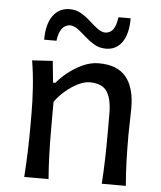

<svg xmlns="http://www.w3.org/2000/svg" viewBox="-54 -818 725 865"><g transform="rotate(5 308.5 -385.5)"><path d="M87.9 0Q91.8 -58.1 93.8 -112.3Q95.7 -166.5 95.7 -231.9V-284.7Q95.7 -342.8 91.6 -404.3Q87.4 -465.8 77.6 -526.4L170.4 -532.2L180.2 -434.6H190.4Q210.4 -459 240.7 -483.2Q271 -507.3 306.6 -523.4Q342.3 -539.6 377.9 -539.6Q462.4 -539.6 502 -491.5Q541.5 -443.4 541.5 -351.1Q541.5 -316.9 540.3 -286.4Q539.1 -255.9 539.1 -231.9Q539.1 -166.5 540.8 -112.3Q542.5 -58.1 547.4 0H438.5Q442.4 -58.1 443.8 -111.8Q445.3 -165.5 445.3 -227.5V-317.4Q445.3 -383.8 423.3 -417.2Q401.4 -450.7 344.2 -450.7Q321.8 -450.7 293.5 -437Q265.1 -423.3 237.8 -400.4Q210.4 -377.4 189.9 -349.1V-227.5Q189.9 -165.5 191.7 -111.8Q193.4 -58.1 197.8 0ZM403.8 -607.9Q374.5 -607.9 351.6 -621.3Q328.6 -634.8 309.1 -652.3Q289.6 -669.9 271.5 -683.8Q253.4 -697.8 233.4 -698.7Q187.5 -695.3 179.2 -624H123.5Q123.5 -695.3 151.4 -733.2Q179.2 -771 226.6 -771Q255.4 -771 278.3 -757.6Q301.3 -744.1 320.6 -726.3Q339.8 -708.5 358.2 -694.6Q376.5 -680.7 395.5 -679.7Q419.4 -681.6 431.4 -700Q443.4 -718.3 448.2 -753.9H503.4Q503.4 -683.1 476.8 -645.5Q450.2 -607.9 403.8 -607.9Z"/></g></svg>

Font: Pinar-FD Medium
Style: Regular
Weight: 500
Designer: Amin Abedi
Version: Version 3.000